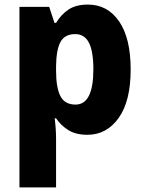

<svg xmlns="http://www.w3.org/2000/svg" viewBox="-20 -579 631 839"><path d="M364 -559Q450 -559 500.5 -485.5Q551 -412 551 -275Q551 -137 498.5 -63.5Q446 10 362 10Q311 10 278.5 -10.5Q246 -31 225 -62H219Q222 -38 223.5 -15.5Q225 7 225 28V240H65V-549H195L218 -479H225Q248 -517 280.5 -538Q313 -559 364 -559ZM309 -430Q263 -430 244.5 -396Q226 -362 225 -291V-270Q225 -196 244 -159Q263 -122 310 -122Q388 -122 388 -276Q388 -355 368.5 -392.5Q349 -430 309 -430Z"/></svg>

Font: Noto Sans SemiCondensed ExtraBold
Style: Regular
Weight: 800
Width: 4
Designer: Monotype Design Team
Foundry: Monotype Imaging Inc.
Version: Version 2.013; ttfautohint (v1.8.4.7-5d5b)